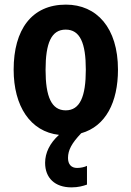

<svg xmlns="http://www.w3.org/2000/svg" viewBox="-20 -575 568 830"><path d="M356 223V142C346 147 330 151 313 151C288 151 274 135 274 108C274 74 290 44 331 1C437 -29 490 -133 490 -274C490 -455 398 -555 265 -555C117 -555 39 -447 39 -274C39 -116 111 -6 235 8C195 44 175 86 175 129C175 194 217 235 289 235C318 235 339 229 356 223ZM177 -273C177 -389 202 -447 264 -447C326 -447 351 -389 351 -274C351 -158 326 -98 264 -98C202 -98 177 -158 177 -273Z"/></svg>

Font: Noto Sans Display SemiCondensed
Style: Bold
Weight: 700
Width: 4
Designer: Monotype Design Team
Foundry: Monotype Imaging Inc.
Version: Version 1.900